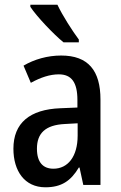

<svg xmlns="http://www.w3.org/2000/svg" viewBox="-20 -879 514 816"><path d="M224 -859H109V-850C135 -810 208 -733 250 -699H315V-711C288 -747 245 -814 224 -859ZM240 -643C182 -643 126 -627 80 -600L111 -527C153 -550 192 -563 230 -563C284 -563 309 -529 309 -454V-422L237 -419C106 -414 37 -356 37 -247C37 -153 84 -83 173 -83C241 -83 281 -110 315 -167H318L334 -93H407V-456C407 -579 355 -643 240 -643ZM256 -352 310 -355V-303C310 -213 268 -162 207 -162C164 -162 137 -188 137 -247C137 -312 172 -348 256 -352Z"/></svg>

Font: Noto Sans Kannada UI Condensed Medium
Style: Regular
Weight: 500
Width: 3
Designer: Jelle Bosma - Monotype Design Team
Foundry: Monotype Imaging Inc.
Version: Version 2.005